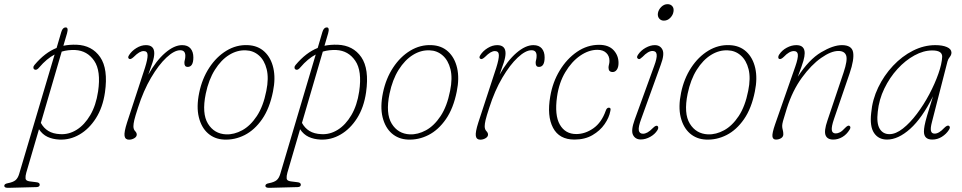

<svg xmlns="http://www.w3.org/2000/svg" viewBox="-96 -662 4616 921"><path d="M92.5 -339Q80.5 -324 71 -328Q64.5 -330.5 64.2 -337.5Q64 -344.5 69.5 -350.5Q119.5 -410 175.5 -432L198 -508.5Q204.5 -530.5 219 -530.5Q233.5 -530.5 225.5 -502L208 -442.5Q237.5 -448.5 271 -447.5Q345.5 -444.5 384.5 -388Q423.5 -331.5 407.5 -219Q397 -146.5 364.2 -95Q331.5 -43.5 285.5 -16.8Q239.5 10 188.5 7.5Q156.5 6 132 -5.5Q107.5 -17 91 -42L30 166.5Q25.5 182.5 26.5 194Q27.5 205.5 46 208L78 212Q94.5 213.5 94.5 224Q94.5 235 78.5 235.5L-56 239Q-75.5 239.5 -75.5 229.5Q-75.5 220 -59.5 217Q-33 212 -21.5 202.2Q-10 192.5 -4 172L166 -400.5Q128 -380.5 92.5 -339ZM193 -18.5Q234 -16 271.8 -39.5Q309.5 -63 337 -109.8Q364.5 -156.5 374.5 -223.5Q389 -322 355.8 -370.5Q322.5 -419 265 -422Q230.5 -423.5 200 -414.5L100 -72.5Q113.5 -47.5 136 -33.8Q158.5 -20 193 -18.5Z M524 -379.5Q514.5 -384.5 523 -397.5Q535.5 -417.5 558.2 -431.5Q581 -445.5 604 -445.5Q644 -445.5 644 -406.5Q644 -388.5 635.8 -362.8Q627.5 -337 615.5 -304Q653 -371 696.2 -408.2Q739.5 -445.5 777.5 -445.5Q804.5 -445.5 818 -429.5Q831.5 -413.5 831.5 -386.5Q831.5 -341 804 -341Q788.5 -341 788.5 -360.5Q788.5 -368 790.8 -375.5Q793 -383 793 -394.5Q793 -421 768.5 -421Q740 -421 702.5 -386Q665 -351 628.5 -289Q592 -227 566 -145.5Q552.5 -104.5 548.2 -86Q544 -67.5 544 -56.5Q544 -41.5 552 -33.2Q560 -25 560 -16.5Q560 -6 548.2 1Q536.5 8 523 8Q504.5 8 501.5 -9.8Q498.5 -27.5 513.5 -74.5L599.5 -337Q612.5 -378.5 612 -397.8Q611.5 -417 593 -417Q583 -417 571.8 -410.5Q560.5 -404 544.5 -388Q530.5 -375.5 524 -379.5Z M1092.5 -445.5Q1141 -443.5 1172.5 -414.2Q1204 -385 1215.2 -335.5Q1226.5 -286 1213.5 -223Q1197.5 -142.5 1161.5 -90.5Q1125.5 -38.5 1077.8 -14.2Q1030 10 978.5 7.5Q933.5 5.5 901.8 -22.2Q870 -50 857.8 -99.8Q845.5 -149.5 859.5 -217Q873.5 -285 908 -337.5Q942.5 -390 990.5 -419Q1038.5 -448 1092.5 -445.5ZM988.5 -17.5Q1027 -16 1066 -37.2Q1105 -58.5 1136 -105.2Q1167 -152 1181.5 -226Q1194 -287 1183.2 -330Q1172.5 -373 1145.8 -396.2Q1119 -419.5 1083.5 -420.5Q1042 -422.5 1003.2 -398.5Q964.5 -374.5 934.8 -327.2Q905 -280 891 -212.5Q871.5 -117.5 901.5 -68.8Q931.5 -20 988.5 -17.5Z M1345 -339Q1333 -324 1323.5 -328Q1317 -330.5 1316.8 -337.5Q1316.5 -344.5 1322 -350.5Q1372 -410 1428 -432L1450.5 -508.5Q1457 -530.5 1471.5 -530.5Q1486 -530.5 1478 -502L1460.5 -442.5Q1490 -448.5 1523.5 -447.5Q1598 -444.5 1637 -388Q1676 -331.5 1660 -219Q1649.5 -146.5 1616.8 -95Q1584 -43.5 1538 -16.8Q1492 10 1441 7.5Q1409 6 1384.5 -5.5Q1360 -17 1343.5 -42L1282.5 166.5Q1278 182.5 1279 194Q1280 205.5 1298.5 208L1330.5 212Q1347 213.5 1347 224Q1347 235 1331 235.5L1196.5 239Q1177 239.5 1177 229.5Q1177 220 1193 217Q1219.5 212 1231 202.2Q1242.5 192.5 1248.5 172L1418.5 -400.5Q1380.5 -380.5 1345 -339ZM1445.5 -18.5Q1486.5 -16 1524.2 -39.5Q1562 -63 1589.5 -109.8Q1617 -156.5 1627 -223.5Q1641.5 -322 1608.2 -370.5Q1575 -419 1517.5 -422Q1483 -423.5 1452.5 -414.5L1352.5 -72.5Q1366 -47.5 1388.5 -33.8Q1411 -20 1445.5 -18.5Z M1974 -445.5Q2022.5 -443.5 2054 -414.2Q2085.5 -385 2096.8 -335.5Q2108 -286 2095 -223Q2079 -142.5 2043 -90.5Q2007 -38.5 1959.2 -14.2Q1911.5 10 1860 7.5Q1815 5.5 1783.2 -22.2Q1751.5 -50 1739.2 -99.8Q1727 -149.5 1741 -217Q1755 -285 1789.5 -337.5Q1824 -390 1872 -419Q1920 -448 1974 -445.5ZM1870 -17.5Q1908.5 -16 1947.5 -37.2Q1986.5 -58.5 2017.5 -105.2Q2048.5 -152 2063 -226Q2075.5 -287 2064.8 -330Q2054 -373 2027.2 -396.2Q2000.5 -419.5 1965 -420.5Q1923.5 -422.5 1884.8 -398.5Q1846 -374.5 1816.2 -327.2Q1786.5 -280 1772.5 -212.5Q1753 -117.5 1783 -68.8Q1813 -20 1870 -17.5Z M2209 -379.5Q2199.5 -384.5 2208 -397.5Q2220.5 -417.5 2243.2 -431.5Q2266 -445.5 2289 -445.5Q2329 -445.5 2329 -406.5Q2329 -388.5 2320.8 -362.8Q2312.5 -337 2300.5 -304Q2338 -371 2381.2 -408.2Q2424.5 -445.5 2462.5 -445.5Q2489.5 -445.5 2503 -429.5Q2516.5 -413.5 2516.5 -386.5Q2516.5 -341 2489 -341Q2473.5 -341 2473.5 -360.5Q2473.5 -368 2475.8 -375.5Q2478 -383 2478 -394.5Q2478 -421 2453.5 -421Q2425 -421 2387.5 -386Q2350 -351 2313.5 -289Q2277 -227 2251 -145.5Q2237.5 -104.5 2233.2 -86Q2229 -67.5 2229 -56.5Q2229 -41.5 2237 -33.2Q2245 -25 2245 -16.5Q2245 -6 2233.2 1Q2221.5 8 2208 8Q2189.5 8 2186.5 -9.8Q2183.5 -27.5 2198.5 -74.5L2284.5 -337Q2297.5 -378.5 2297 -397.8Q2296.5 -417 2278 -417Q2268 -417 2256.8 -410.5Q2245.5 -404 2229.5 -388Q2215.5 -375.5 2209 -379.5Z M2769.5 -423Q2728 -423 2687 -394.8Q2646 -366.5 2615.8 -316Q2585.5 -265.5 2576 -198Q2563.5 -109.5 2589.5 -64.2Q2615.5 -19 2668 -19Q2711 -19 2750.2 -46.5Q2789.5 -74 2809.5 -130.5Q2814.5 -145.5 2824.5 -145.5Q2836.5 -145.5 2831.5 -128.5Q2826 -98 2804.2 -66.5Q2782.5 -35 2746 -13.8Q2709.5 7.5 2659.5 7.5Q2586.5 7.5 2556.8 -49Q2527 -105.5 2543.5 -199.5Q2555 -268 2589 -324Q2623 -380 2672 -413.5Q2721 -447 2777.5 -447Q2823.5 -447 2847.2 -421.5Q2871 -396 2871 -360Q2871 -339.5 2863 -328Q2855 -316.5 2843 -316.5Q2823 -316.5 2823 -337.5Q2823 -344.5 2825.2 -352.5Q2827.5 -360.5 2827.5 -370Q2827.5 -393.5 2812.2 -408.2Q2797 -423 2769.5 -423Z M3088.5 -563Q3074.5 -563 3066 -573.2Q3057.5 -583.5 3060 -599.5Q3063 -616 3076.2 -629Q3089.5 -642 3106 -642Q3121 -642 3129.2 -632Q3137.5 -622 3134.5 -605.5Q3132 -589.5 3119 -576.2Q3106 -563 3088.5 -563ZM2980 -92Q2965.5 -53.5 2968.2 -37Q2971 -20.5 2988.5 -20.5Q2998.5 -20.5 3010 -26.8Q3021.5 -33 3036 -48Q3050 -62 3057.5 -58Q3061.5 -55.5 3061.5 -49.5Q3061.5 -43.5 3057.5 -37.5Q3045.5 -18 3023 -5.5Q3000.5 7 2977.5 7Q2952 7 2940.8 -14.2Q2929.5 -35.5 2948.5 -88L3042 -345.5Q3056 -383 3054 -400.2Q3052 -417.5 3034 -417.5Q3013 -417.5 2986 -389Q2980 -383.5 2975 -380.2Q2970 -377 2965 -380Q2955 -385.5 2964.5 -399.5Q2978 -420 3001 -432.8Q3024 -445.5 3045 -445.5Q3071 -445.5 3081.8 -423.5Q3092.5 -401.5 3073.5 -351Z M3404 -445.5Q3452.5 -443.5 3484 -414.2Q3515.5 -385 3526.8 -335.5Q3538 -286 3525 -223Q3509 -142.5 3473 -90.5Q3437 -38.5 3389.2 -14.2Q3341.5 10 3290 7.5Q3245 5.5 3213.2 -22.2Q3181.5 -50 3169.2 -99.8Q3157 -149.5 3171 -217Q3185 -285 3219.5 -337.5Q3254 -390 3302 -419Q3350 -448 3404 -445.5ZM3300 -17.5Q3338.5 -16 3377.5 -37.2Q3416.5 -58.5 3447.5 -105.2Q3478.5 -152 3493 -226Q3505.5 -287 3494.8 -330Q3484 -373 3457.2 -396.2Q3430.5 -419.5 3395 -420.5Q3353.5 -422.5 3314.8 -398.5Q3276 -374.5 3246.2 -327.2Q3216.5 -280 3202.5 -212.5Q3183 -117.5 3213 -68.8Q3243 -20 3300 -17.5Z M3641.5 -379.5Q3637 -382 3637.2 -388Q3637.5 -394 3641.5 -400Q3655 -421 3678 -433.2Q3701 -445.5 3724 -445.5Q3764 -445.5 3764 -407Q3764 -392.5 3757.8 -370.2Q3751.5 -348 3731 -294Q3784.5 -376.5 3842.5 -411Q3900.5 -445.5 3942.5 -445.5Q3990 -445.5 3996.2 -411.5Q4002.5 -377.5 3979.5 -310L3904.5 -91Q3892 -54.5 3894 -38.2Q3896 -22 3913 -22Q3922.5 -22 3933.2 -27.5Q3944 -33 3959 -49.5Q3972 -62.5 3978.5 -58.5Q3987.5 -53 3979.5 -40Q3965 -16.5 3944.2 -4.5Q3923.5 7.5 3901 7.5Q3872.5 7.5 3864.2 -13.2Q3856 -34 3873 -83.5L3950.5 -314Q3970.5 -373.5 3963 -395.5Q3955.5 -417.5 3925.5 -417.5Q3890.5 -417.5 3843 -384.2Q3795.5 -351 3750.5 -289.2Q3705.5 -227.5 3678.5 -142.5Q3664 -97 3660 -81.5Q3656 -66 3656 -58Q3656 -48.5 3658.8 -38.8Q3661.5 -29 3661.5 -18Q3661.5 -6 3650.8 0.8Q3640 7.5 3626 7.5Q3611 7.5 3609.2 -8Q3607.5 -23.5 3622 -65.5L3719 -343Q3733 -383.5 3731.2 -400.2Q3729.5 -417 3712 -417Q3690 -417 3664 -389.5Q3649.5 -375.5 3641.5 -379.5Z M4374.5 -77Q4366.5 -47 4369.8 -34Q4373 -21 4387.5 -21Q4408 -21 4433.5 -48.5Q4448 -63 4456 -58.5Q4465 -52.5 4455.5 -38.5Q4443 -19 4422 -5.8Q4401 7.5 4376 7.5Q4336 7.5 4336 -31Q4336 -42.5 4339 -59.2Q4342 -76 4351.5 -108.8Q4361 -141.5 4379.5 -200Q4327.5 -95.5 4270 -44Q4212.5 7.5 4159 7.5Q4118 7.5 4096.8 -24Q4075.5 -55.5 4083 -120.5Q4088.5 -184 4116.5 -242.2Q4144.5 -300.5 4187.8 -346.5Q4231 -392.5 4283.5 -419Q4336 -445.5 4390.5 -445.5Q4425 -445.5 4446.2 -436.2Q4467.5 -427 4468 -410Q4468 -398.5 4460 -388.8Q4452 -379 4449 -367.5ZM4114.5 -126Q4108 -71 4123.5 -44.8Q4139 -18.5 4170.5 -18.5Q4201 -18.5 4235.2 -45.5Q4269.5 -72.5 4302.2 -116Q4335 -159.5 4361.8 -210Q4388.5 -260.5 4405.2 -308Q4422 -355.5 4423.5 -389.5Q4424.5 -420 4376 -420Q4334 -420 4290.5 -396.2Q4247 -372.5 4209.2 -331.2Q4171.5 -290 4146 -237.2Q4120.5 -184.5 4114.5 -126Z"/></svg>

Font: Fraunces 72pt S100 Thin
Style: Italic
Weight: 100
Italic angle: -16°
Version: Version 1.000; ttfautohint (v1.8.3)